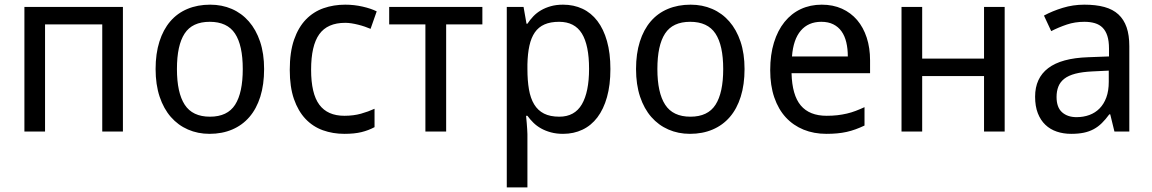

<svg xmlns="http://www.w3.org/2000/svg" viewBox="-20 -566 4958 826"><path d="M173.8 0H85V-536.1H508.8V0H419.9V-460.9H173.8Z M1116.2 -269Q1116.2 -202.1 1099.9 -150.1Q1083.5 -98.1 1053 -62.7Q1022.5 -27.3 979 -8.8Q935.5 9.8 881.3 9.8Q831.1 9.8 788.6 -8.8Q746.1 -27.3 715.1 -62.7Q684.1 -98.1 666.7 -150.1Q649.4 -202.1 649.4 -269Q649.4 -335.4 665.8 -387Q682.1 -438.5 712.4 -473.9Q742.7 -509.3 786.4 -527.6Q830.1 -545.9 884.3 -545.9Q934.6 -545.9 977.1 -527.6Q1019.5 -509.3 1050.5 -473.9Q1081.5 -438.5 1098.9 -387Q1116.2 -335.4 1116.2 -269ZM741.2 -269Q741.2 -167 774.7 -115.5Q808.1 -64 883.3 -64Q958.5 -64 991.5 -115.5Q1024.4 -167 1024.4 -269Q1024.4 -371.1 991 -421.6Q957.5 -472.2 882.3 -472.2Q807.1 -472.2 774.2 -421.6Q741.2 -371.1 741.2 -269Z M1461.4 9.8Q1412.1 9.8 1369.1 -5.6Q1326.2 -21 1294.4 -54.4Q1262.7 -87.9 1244.6 -139.9Q1226.6 -191.9 1226.6 -265.1Q1226.6 -341.8 1245.1 -395.3Q1263.7 -448.7 1296.1 -482.2Q1328.6 -515.6 1372.1 -530.8Q1415.5 -545.9 1465.3 -545.9Q1503.4 -545.9 1539.8 -537.6Q1576.2 -529.3 1600.6 -517.1L1574.2 -441.9Q1563 -446.8 1549.3 -451.4Q1535.6 -456.1 1521 -459.7Q1506.3 -463.4 1492.2 -465.6Q1478 -467.8 1465.3 -467.8Q1388.7 -467.8 1353.5 -418.7Q1318.4 -369.6 1318.4 -266.1Q1318.4 -163.1 1353.8 -115.5Q1389.2 -67.9 1461.4 -67.9Q1501 -67.9 1533 -76.9Q1564.9 -85.9 1591.3 -98.1V-19Q1564.9 -4.9 1534.9 2.4Q1504.9 9.8 1461.4 9.8Z M2055.2 -460.9H1899.4V0H1810.1V-460.9H1654.3V-536.1H2055.2Z M2402.3 9.8Q2373.5 9.8 2350.1 3.4Q2326.7 -2.9 2307.9 -13.4Q2289.1 -23.9 2274.7 -38.1Q2260.3 -52.2 2249 -67.9H2243.2Q2244.6 -51.3 2246.1 -36.1Q2247.1 -23.4 2248 -10Q2249 3.4 2249 11.2V240.2H2160.2V-536.1H2232.4L2245.1 -463.9H2249Q2260.3 -481 2274.4 -495.8Q2288.6 -510.7 2307.4 -521.7Q2326.2 -532.7 2349.6 -539.3Q2373 -545.9 2402.3 -545.9Q2448.2 -545.9 2485.8 -528.3Q2523.4 -510.7 2550 -475.8Q2576.7 -440.9 2591.3 -389.2Q2606 -337.4 2606 -269Q2606 -200.2 2591.3 -148.2Q2576.7 -96.2 2550 -61Q2523.4 -25.9 2485.8 -8.1Q2448.2 9.8 2402.3 9.8ZM2385.3 -472.2Q2348.1 -472.2 2322.5 -460.9Q2296.9 -449.7 2281 -426.8Q2265.1 -403.8 2257.6 -369.6Q2250 -335.4 2249 -289.1V-269Q2249 -219.7 2255.6 -181.4Q2262.2 -143.1 2278.1 -116.9Q2293.9 -90.8 2320.3 -77.4Q2346.7 -64 2386.2 -64Q2452.1 -64 2483.2 -117.2Q2514.2 -170.4 2514.2 -270Q2514.2 -371.6 2483.2 -421.9Q2452.1 -472.2 2385.3 -472.2Z M3183.1 -269Q3183.1 -202.1 3166.7 -150.1Q3150.4 -98.1 3119.9 -62.7Q3089.4 -27.3 3045.9 -8.8Q3002.4 9.8 2948.2 9.8Q2897.9 9.8 2855.5 -8.8Q2813 -27.3 2782 -62.7Q2751 -98.1 2733.6 -150.1Q2716.3 -202.1 2716.3 -269Q2716.3 -335.4 2732.7 -387Q2749 -438.5 2779.3 -473.9Q2809.6 -509.3 2853.3 -527.6Q2897 -545.9 2951.2 -545.9Q3001.5 -545.9 3043.9 -527.6Q3086.4 -509.3 3117.4 -473.9Q3148.4 -438.5 3165.8 -387Q3183.1 -335.4 3183.1 -269ZM2808.1 -269Q2808.1 -167 2841.6 -115.5Q2875 -64 2950.2 -64Q3025.4 -64 3058.3 -115.5Q3091.3 -167 3091.3 -269Q3091.3 -371.1 3057.9 -421.6Q3024.4 -472.2 2949.2 -472.2Q2874 -472.2 2841.1 -421.6Q2808.1 -371.1 2808.1 -269Z M3535.2 9.8Q3481.4 9.8 3437 -8.3Q3392.6 -26.4 3360.6 -61Q3328.6 -95.7 3311 -147Q3293.5 -198.2 3293.5 -264.2Q3293.5 -330.6 3309.6 -382.8Q3325.7 -435.1 3355 -471.4Q3384.3 -507.8 3425 -526.9Q3465.8 -545.9 3515.1 -545.9Q3563.5 -545.9 3602.1 -528.6Q3640.6 -511.2 3667.5 -479.7Q3694.3 -448.2 3708.7 -404.1Q3723.1 -359.9 3723.1 -306.2V-251H3385.3Q3387.7 -156.7 3425 -112.3Q3462.4 -67.9 3536.1 -67.9Q3561 -67.9 3582.3 -70.3Q3603.5 -72.8 3623.3 -77.4Q3643.1 -82 3661.6 -89.1Q3680.2 -96.2 3699.2 -105V-25.9Q3679.7 -16.6 3660.9 -9.8Q3642.1 -2.9 3622.3 1.5Q3602.5 5.9 3581.3 7.8Q3560.1 9.8 3535.2 9.8ZM3513.2 -472.2Q3457.5 -472.2 3425 -434.1Q3392.6 -396 3387.2 -323.2H3627.4Q3627.4 -356.4 3620.8 -384Q3614.3 -411.6 3600.3 -431.2Q3586.4 -450.7 3564.9 -461.4Q3543.5 -472.2 3513.2 -472.2Z M3947.3 -536.1V-314H4213.4V-536.1H4302.2V0H4213.4V-238.8H3947.3V0H3858.4V-536.1Z M4774.4 0 4756.3 -74.2H4752.4Q4736.3 -52.2 4720.2 -36.4Q4704.1 -20.5 4685.1 -10.3Q4666 0 4642.6 4.9Q4619.1 9.8 4588.4 9.8Q4554.7 9.8 4526.4 0.2Q4498 -9.3 4477.3 -29.1Q4456.5 -48.8 4444.8 -78.9Q4433.1 -108.9 4433.1 -149.9Q4433.1 -230 4489.5 -272.9Q4545.9 -315.9 4661.1 -319.8L4751 -323.2V-356.9Q4751 -389.6 4743.9 -411.6Q4736.8 -433.6 4723.4 -447Q4710 -460.4 4690.2 -466.3Q4670.4 -472.2 4645 -472.2Q4604.5 -472.2 4569.6 -460.4Q4534.7 -448.7 4502.4 -432.1L4471.2 -499Q4507.3 -518.6 4551.8 -532.2Q4596.2 -545.9 4645 -545.9Q4694.8 -545.9 4731.2 -535.9Q4767.6 -525.9 4791.3 -504.2Q4814.9 -482.4 4826.7 -448.7Q4838.4 -415 4838.4 -367.2V0ZM4611.3 -62Q4641.1 -62 4666.5 -71.3Q4691.9 -80.6 4710.4 -99.4Q4729 -118.2 4739.5 -146.7Q4750 -175.3 4750 -213.9V-262.2L4680.2 -258.8Q4636.2 -256.8 4606.4 -249Q4576.7 -241.2 4558.8 -227.3Q4541 -213.4 4533.2 -193.6Q4525.4 -173.8 4525.4 -148.9Q4525.4 -104 4549.1 -83Q4572.8 -62 4611.3 -62Z"/></svg>

Font: Genotype
Style: Regular
Weight: 400
Foundry: Ascender Corporation
Version: Version 1.00